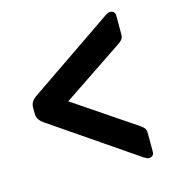

<svg xmlns="http://www.w3.org/2000/svg" viewBox="-92 -687 689 750"><g transform="rotate(-15 252.0 -311.5)"><path d="M420 -16Q415 -16 409.5 -19Q404 -22 400 -24L62 -255Q47 -265 40 -275Q33 -285 33 -299V-324Q33 -338 40 -348Q47 -358 62 -368L400 -599Q404 -602 409.5 -604.5Q415 -607 420 -607Q429 -607 434.5 -601.5Q440 -596 440 -587V-511Q440 -497 433 -489.5Q426 -482 415 -475L172 -312L415 -148Q426 -141 433 -133.5Q440 -126 440 -112V-36Q440 -27 434.5 -21.5Q429 -16 420 -16Z"/></g></svg>

Font: Rubik Medium
Style: Regular
Weight: 500
Designer: Hubert and Fischer
Foundry: Hubert and Fischer
Version: Version 2.300; ttfautohint (v1.8.4.7-5d5b);gftools[0.9.30]